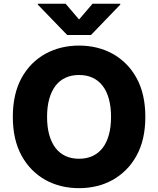

<svg xmlns="http://www.w3.org/2000/svg" viewBox="-20 -976 829 1006"><path d="M93 -567.5Q116.5 -610.1 148.4 -641.9Q180.4 -673.7 219.1 -694.8Q257.8 -715.9 302 -726.6Q346.2 -737.2 394.2 -737.2Q442.1 -737.2 486.3 -726.6Q530.5 -715.9 569.1 -694.8Q607.6 -673.7 639.7 -641.9Q671.9 -610.1 695.3 -567.5Q741.5 -484 741.5 -363.6Q741.5 -243.6 695.3 -160.2Q671.9 -117.5 639.7 -85.8Q607.6 -54 569.1 -32.7Q530.5 -11.4 486.3 -0.7Q442.1 9.9 394.2 9.9Q346.2 9.9 301.8 -0.7Q257.5 -11.4 218.9 -32.7Q180.4 -54 148.4 -85.9Q116.5 -117.9 93 -160.5Q47.2 -244.3 47.2 -363.6Q47.2 -484 93 -567.5ZM226.6 -363.6Q226.6 -310.4 238.1 -269.4Q249.6 -228.3 271.1 -200.5Q292.6 -172.6 323.7 -158.4Q354.8 -144.2 394.2 -144.2Q433.6 -144.2 464.7 -158.4Q495.7 -172.6 517.4 -200.5Q539.1 -228.3 550.4 -269.4Q561.8 -310.4 561.8 -363.6Q561.8 -416.9 550.4 -457.9Q539.1 -498.9 517.4 -526.8Q495.7 -554.7 464.7 -568.9Q433.6 -583.1 394.2 -583.1Q354.8 -583.1 323.7 -568.9Q292.6 -554.7 271.1 -526.8Q249.6 -498.9 238.1 -457.9Q226.6 -416.9 226.6 -363.6ZM178.3 -951.7V-956.3H323.9L394.2 -873.9L464.8 -956.3H610.1V-951.7L456.7 -792.6H332Z"/></svg>

Font: Inter P Extra Bold
Style: Regular
Weight: 800
Designer: Rasmus Andersson
Foundry: rsms
Version: Version 3.018;git-588b23468